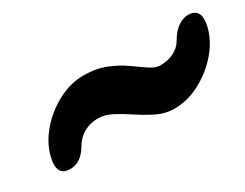

<svg xmlns="http://www.w3.org/2000/svg" viewBox="-40 -636 752 590"><g transform="rotate(-30 336.0 -341.0)"><path d="M456 -227Q424.5 -227 395.8 -241Q367 -255 340 -273Q313 -291 287 -305Q261 -319 235.5 -319Q209 -319 186.2 -306.5Q163.5 -294 148.5 -268Q123.5 -226.5 86 -226.5Q35.5 -226.5 53 -292.5Q64 -334.5 96.5 -371.8Q129 -409 173.2 -432.2Q217.5 -455.5 263.5 -455.5Q308 -455.5 342 -441.8Q376 -428 401.5 -409.8Q427 -391.5 447.2 -377.8Q467.5 -364 485 -364Q511.5 -364 533.2 -374.8Q555 -385.5 566.5 -406.5Q581.5 -432 599.5 -444Q617.5 -456 634.5 -456Q685 -456 667.5 -389.5Q656 -347.5 623.5 -310.5Q591 -273.5 546.5 -250.2Q502 -227 456 -227Z"/></g></svg>

Font: Fraunces 72pt SuperSoft Black
Style: Italic
Weight: 900
Italic angle: -16°
Version: Version 1.000;[b76b70a41]